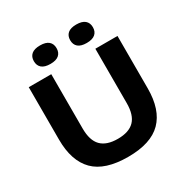

<svg xmlns="http://www.w3.org/2000/svg" viewBox="-210 -1123 1266 1307"><g transform="rotate(-30 423.0 -469.0)"><path d="M74.5 -328V-740H251.5V-313Q251.5 -219.5 294.2 -175.8Q337 -132 425 -132Q513 -132 555.5 -175.8Q598 -219.5 598 -313V-740H772V-328Q772 -160.5 688 -75.5Q604 9.5 425 9.5Q243 9.5 158.8 -75.5Q74.5 -160.5 74.5 -328ZM193 -875.5Q193 -910 215.2 -929Q237.5 -948 282.5 -948Q327.5 -948 349.5 -929Q371.5 -910 371.5 -875.5Q371.5 -841 349.5 -822Q327.5 -803 282.5 -803Q237.5 -803 215.2 -822Q193 -841 193 -875.5ZM478.5 -875.5Q478.5 -910 500.5 -929Q522.5 -948 567.5 -948Q612.5 -948 634.8 -929Q657 -910 657 -875.5Q657 -841 634.8 -822Q612.5 -803 567.5 -803Q522.5 -803 500.5 -822Q478.5 -841 478.5 -875.5Z"/></g></svg>

Font: Encode Sans Expanded
Style: Bold
Weight: 700
Width: 7
Designer: Multiple Designers
Foundry: Impallari Type
Version: Version 2.000